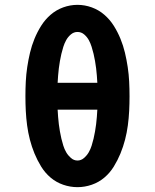

<svg xmlns="http://www.w3.org/2000/svg" viewBox="-20 -765 640 793"><path d="M300 8Q270 8 241 -2Q212 -12 189 -31.5Q166 -51 150 -77Q134 -103 122.5 -131Q111 -159 103.5 -188Q96 -217 92 -247Q88 -277 86.5 -307Q85 -337 85 -368Q85 -398 86.5 -428Q88 -458 92.5 -488Q97 -518 104 -547.5Q111 -577 122.5 -605Q134 -633 150 -658.5Q166 -684 189 -704Q212 -724 241 -734.5Q270 -745 300 -745Q330 -745 359 -734.5Q388 -724 411 -704Q434 -684 450 -658.5Q466 -633 477.5 -605Q489 -577 496 -547.5Q503 -518 507.5 -488Q512 -458 513.5 -428Q515 -398 515 -367Q515 -337 513.5 -307Q512 -277 508 -247Q504 -217 496.5 -188Q489 -159 477.5 -131Q466 -103 450 -77Q434 -51 411 -31.5Q388 -12 359 -2Q330 8 300 8ZM218 -423H382Q381 -438 380 -453Q379 -468 377 -483Q375 -498 372.5 -513Q370 -528 366.5 -542.5Q363 -557 358.5 -571.5Q354 -586 347 -599Q340 -612 328 -622.5Q316 -633 300 -633Q285 -633 273 -623Q261 -613 253.5 -599.5Q246 -586 241.5 -571.5Q237 -557 233.5 -542.5Q230 -528 227.5 -513Q225 -498 223 -483Q221 -468 220 -453Q219 -438 218 -423ZM300 -102Q315 -102 327 -112.5Q339 -123 346.5 -136Q354 -149 358.5 -163.5Q363 -178 366.5 -192.5Q370 -207 372.5 -222Q375 -237 377 -252Q379 -267 380 -282Q381 -297 382 -312H218Q219 -297 220 -282Q221 -267 223 -252Q225 -237 227.5 -222Q230 -207 233.5 -192.5Q237 -178 241.5 -163.5Q246 -149 253.5 -136Q261 -123 273 -112.5Q285 -102 300 -102Z"/></svg>

Font: Iosevka Curly Slab XBdEx
Style: Regular
Weight: 800
Width: 7
Monospace: yes
Designer: Belleve Invis
Foundry: Belleve Invis
Version: Version 11.0.0; ttfautohint (v1.8.3)